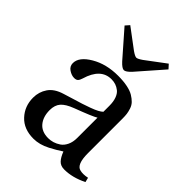

<svg xmlns="http://www.w3.org/2000/svg" viewBox="-210 -827 945 945"><g transform="rotate(45 262.5 -354.0)"><path d="M116.2 -699.2 134.8 -720.2 237.8 -643.1Q259.8 -627.9 269 -627.9Q277.8 -627.9 299.8 -643.1L402.8 -720.2L421.9 -699.2L305.2 -565.9Q282.2 -541 269 -541Q255.9 -541 232.9 -565.9ZM48.8 -129.9Q48.8 -169.9 70.6 -201.9Q92.3 -233.9 142.1 -249Q155.8 -253.4 189.7 -263.7Q223.6 -273.9 241.2 -279.5Q258.8 -285.2 283 -293.9Q307.1 -302.7 321.3 -310.3Q335.4 -317.9 342.8 -325.2V-367.2Q342.8 -396 335.2 -416.5Q327.6 -437 314.7 -447.3Q301.8 -457.5 287.8 -462.2Q273.9 -466.8 257.8 -466.8Q183.6 -466.8 154.8 -369.1Q150.4 -354.5 144 -347.7Q137.7 -340.8 123 -340.8Q105 -340.8 85.9 -353.5Q66.9 -366.2 66.9 -388.2Q66.9 -431.2 127 -466.6Q187 -502 269 -502Q305.7 -502 333.5 -496.3Q361.3 -490.7 378.7 -480.2Q396 -469.7 407.5 -457.8Q418.9 -445.8 424.3 -429.2Q429.7 -412.6 431.4 -399.4Q433.1 -386.2 433.1 -369.1V-127Q433.1 -48.3 467.8 -41Q488.3 -35.6 519 -42L524.9 -18.1Q464.4 12.2 407.2 12.2Q382.3 12.2 367.9 -2.7Q353.5 -17.6 341.8 -47.9Q322.8 -35.6 311.8 -29.1Q300.8 -22.5 278.6 -10.7Q256.3 1 234.9 6.6Q213.4 12.2 192.9 12.2Q125.5 12.2 87.2 -29.1Q48.8 -70.3 48.8 -129.9ZM149.9 -144Q149.9 -97.7 173.6 -69.3Q197.3 -41 242.2 -41Q258.8 -41 274.9 -45.9Q291 -50.8 306.9 -61.5Q322.8 -72.3 332.8 -93.3Q342.8 -114.3 342.8 -143.1V-284.2Q324.2 -272 228 -235.8Q185.5 -219.7 167.7 -199.2Q149.9 -178.7 149.9 -144Z"/></g></svg>

Font: Heuristica
Style: Regular
Weight: 400
Version: Version 1.0.2